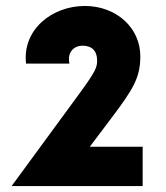

<svg xmlns="http://www.w3.org/2000/svg" viewBox="-20 -624 556 644"><path d="M281.2 -131.8 353 -227.1C425.8 -323.7 449.7 -361.8 450.7 -432.1C452.1 -531.2 369.6 -604 264.6 -604C154.3 -604 54.2 -524.4 67.4 -410.6H212.9C204.6 -448.7 227.5 -470.7 257.3 -470.7C274.9 -470.7 305.7 -464.8 305.7 -420.4C305.7 -398.4 301.3 -385.3 245.6 -309.1L19 0H458.5V-131.8Z"/></svg>

Font: Now Black
Style: Regular
Weight: 400
Designer: Alfredo Marco Pradil
Foundry: Alfredo Marco Pradil
Version: Version 1.200;hotconv 1.0.109;makeotfexe 2.5.65596